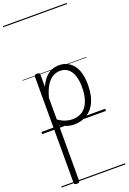

<svg xmlns="http://www.w3.org/2000/svg" viewBox="-268 -1092 1134 1688"><g transform="rotate(-20 298.5 -247.5)"><path d="M139 515Q125 515 119 510.5Q113 506 113 496V-496Q113 -506 119.5 -510.5Q126 -515 140 -515Q153 -515 159 -510.5Q165 -506 165 -496V-382Q189 -436 218.5 -465.5Q248 -495 280 -507Q312 -519 345 -519Q426 -519 476.5 -456.5Q527 -394 527 -269Q527 -217 517.5 -173Q508 -129 489 -94Q470 -59 441.5 -34.5Q413 -10 376.5 3.5Q340 17 295 17Q261 17 229 6.5Q197 -4 165 -26V496Q165 506 158.5 510.5Q152 515 139 515ZM165 -77Q200 -52 233 -41.5Q266 -31 297 -31Q329 -31 356 -40.5Q383 -50 404.5 -69Q426 -88 440.5 -116Q455 -144 463 -182Q471 -220 471 -267Q471 -328 456.5 -373.5Q442 -419 412 -444Q382 -469 336 -469Q301 -469 268.5 -450.5Q236 -432 210 -390.5Q184 -349 165 -280ZM0 490H597V500H0ZM0 -20H597V0H0ZM0 -505H597V-500H0ZM0 -1010H597V-1000H0Z"/></g></svg>

Font: Playwrite NG Modern Guides
Style: Regular
Weight: 400
Designer: Veronika Burian, José Scaglione
Foundry: TypeTogether
Version: Version 1.003